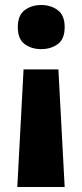

<svg xmlns="http://www.w3.org/2000/svg" viewBox="-20 -574 328 766"><path d="M238 -466Q238 -418 210.5 -398Q183 -378 144 -378Q106 -378 78.5 -398Q51 -418 51 -466Q51 -513 78.5 -533.5Q106 -554 144 -554Q183 -554 210.5 -533.5Q238 -513 238 -466ZM74 -297H213L238 172H49Z"/></svg>

Font: Noto Sans Gujarati UI ExtraBold
Style: Regular
Weight: 800
Designer: Jelle Bosma - Monotype Design Team, Universal Thirst
Foundry: Monotype Imaging Inc.
Version: Version 2.106; ttfautohint (v1.8.4.7-5d5b)